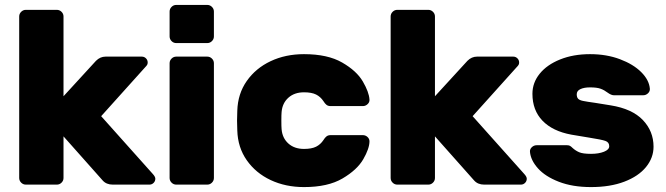

<svg xmlns="http://www.w3.org/2000/svg" viewBox="-20 -750 2705 780"><path d="M370 -503Q387 -520 409 -520H556Q566 -520 573 -513Q580 -506 580 -496Q580 -491 578 -487Q576 -483 569 -476L391 -278L601 -43Q611 -32 611 -24Q611 -14 604 -7Q597 0 587 0H438Q412 0 397 -17L238 -196V-27Q238 -16 230 -8Q222 0 211 0H85Q74 0 66 -8Q58 -16 58 -27V-683Q58 -694 66 -702Q74 -710 85 -710H211Q222 -710 230 -702Q238 -694 238 -683V-359Z M822 -575H696Q685 -575 677 -583Q669 -591 669 -602V-703Q669 -714 677 -722Q685 -730 696 -730H822Q833 -730 841 -722Q849 -714 849 -703V-602Q849 -591 841 -583Q833 -575 822 -575ZM822 0H696Q685 0 677 -8Q669 -16 669 -27V-493Q669 -504 677 -512Q685 -520 696 -520H822Q833 -520 841 -512Q849 -504 849 -493V-27Q849 -16 841 -8Q833 0 822 0Z M1215 -145Q1246 -145 1264 -154Q1282 -163 1294 -181Q1300 -191 1306.5 -196Q1313 -201 1323 -201H1454Q1465 -201 1473 -193.5Q1481 -186 1481 -176Q1481 -147 1456 -103.5Q1431 -60 1371.5 -25Q1312 10 1215 10Q1140 10 1079.5 -18.5Q1019 -47 982.5 -99Q946 -151 944 -220L943 -260L944 -300Q946 -369 982.5 -421Q1019 -473 1079.5 -501.5Q1140 -530 1215 -530Q1311 -530 1370 -496Q1429 -462 1454 -419Q1479 -376 1481 -346Q1482 -335 1473.5 -327Q1465 -319 1454 -319H1323Q1313 -319 1306.5 -324Q1300 -329 1294 -339Q1282 -357 1264 -366Q1246 -375 1215 -375Q1176 -375 1151.5 -353Q1127 -331 1124 -295Q1123 -285 1123 -260Q1123 -235 1124 -225Q1127 -189 1151.5 -167Q1176 -145 1215 -145Z M1879 -503Q1896 -520 1918 -520H2065Q2075 -520 2082 -513Q2089 -506 2089 -496Q2089 -491 2087 -487Q2085 -483 2078 -476L1900 -278L2110 -43Q2120 -32 2120 -24Q2120 -14 2113 -7Q2106 0 2096 0H1947Q1921 0 1906 -17L1747 -196V-27Q1747 -16 1739 -8Q1731 0 1720 0H1594Q1583 0 1575 -8Q1567 -16 1567 -27V-683Q1567 -694 1575 -702Q1583 -710 1594 -710H1720Q1731 -710 1739 -702Q1747 -694 1747 -683V-359Z M2143 -369Q2143 -414 2172.5 -450.5Q2202 -487 2255.5 -508.5Q2309 -530 2377 -530Q2444 -530 2498.5 -509.5Q2553 -489 2585 -457Q2617 -425 2620 -390Q2621 -379 2612.5 -371Q2604 -363 2593 -363H2474Q2463 -363 2448 -374Q2435 -384 2420 -389.5Q2405 -395 2377 -395Q2353 -395 2338 -388Q2323 -381 2323 -367Q2323 -355 2328.5 -349Q2334 -343 2348.5 -340Q2363 -337 2399 -332L2461 -322Q2548 -308 2591.5 -262.5Q2635 -217 2635 -154Q2635 -109 2604.5 -71.5Q2574 -34 2516.5 -12Q2459 10 2381 10Q2306 10 2250.5 -11.5Q2195 -33 2165.5 -66Q2136 -99 2133 -133Q2132 -144 2140.5 -152Q2149 -160 2160 -160H2284Q2291 -160 2295.5 -157.5Q2300 -155 2306 -149Q2318 -138 2333 -131.5Q2348 -125 2381 -125Q2412 -125 2433.5 -133.5Q2455 -142 2455 -156Q2455 -172 2439.5 -177.5Q2424 -183 2373 -191L2301 -203Q2225 -217 2184 -259.5Q2143 -302 2143 -369Z"/></svg>

Font: Hezaedrus
Style: Bold
Weight: 700
Designer: Hubert & Fischer
Foundry: Hubert & Fischer
Version: Version 1.10;September 3, 2019;FontCreator 11.5.0.2425 64-bi